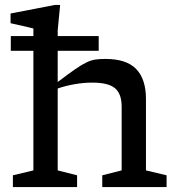

<svg xmlns="http://www.w3.org/2000/svg" viewBox="-20 -762 724 782"><path d="M294 0H32.5V-48L116 -68V-555H24V-615H116V-646Q111 -647.5 93.2 -651.5Q75.5 -655.5 55.5 -660.2Q35.5 -665 23 -667.5V-707L204 -742H225L215 -639V-615H382V-555H215V-428Q258.5 -461 286 -480Q313.5 -499 332.5 -508Q351.5 -517 368.8 -519.5Q386 -522 409 -522Q495 -522 534.8 -480.8Q574.5 -439.5 574.5 -358.5V-68L658.5 -48V0H396.5V-48L475.5 -68V-327.5Q475.5 -380 448.2 -402.8Q421 -425.5 356 -425.5Q320 -425.5 282.2 -418.8Q244.5 -412 215 -401.5V-68L294 -48Z"/></svg>

Font: Newsreader Caption
Style: Regular
Weight: 400
Designer: Hugues Gentile
Foundry: Production Type
Version: Version 1.001